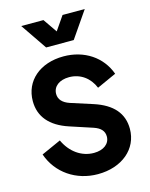

<svg xmlns="http://www.w3.org/2000/svg" viewBox="-146 -1100 938 1203"><g transform="rotate(-15 323.5 -498.5)"><path d="M407 -839 524 -1009H380L318 -919L256 -1009H112L228 -839ZM337 12C494 12 603 -81 603 -211C603 -311 544 -380 424 -419L281 -465C236 -480 213 -506 213 -541C213 -590 255 -622 318 -622C390 -622 449 -580 477 -511L603 -568C561 -685 452 -757 318 -757C165 -757 60 -667 60 -535C60 -435 120 -363 239 -324L385 -276C430 -261 451 -237 451 -202C451 -155 410 -123 347 -123C267 -123 197 -173 160 -254L33 -197C77 -69 196 12 337 12Z"/></g></svg>

Font: Plus Jakarta Sans ExtraBold
Style: Regular
Weight: 800
Designer: Gumpita Rahayu
Foundry: Tokotype
Version: Version 2.071;gftools[0.9.30]